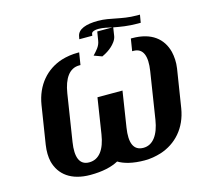

<svg xmlns="http://www.w3.org/2000/svg" viewBox="-121 -997 1203 1141"><g transform="rotate(-15 480.5 -426.5)"><path d="M87 -232C81 -193 82 -158 89 -128C111 -44 180 10 298 10C372 10 429 -3 471 -26C505 -5 559 10 632 10C668 10 700 4 733 -6C829 -37 902 -115 921 -233L958 -467C964 -506 961 -541 954 -571C932 -656 866 -711 747 -711H739L727 -636H735C795 -636 814 -583 800 -494L755 -206C741 -118 703 -64 644 -64C582 -64 563 -116 577 -206L611 -425H457L423 -206C409 -116 372 -64 310 -64C250 -64 231 -117 245 -206L290 -494C304 -583 341 -636 401 -636H409L421 -711H413C377 -711 344 -706 311 -696C215 -665 143 -586 124 -467ZM442 -786H522L524 -798C525 -807 538 -816 569 -816C596 -816 627 -808 651 -803H557L548 -748C543 -715 521 -694 499 -670L548 -652L552 -654C572 -663 594 -677 610 -692C624 -705 643 -726 647 -750L655 -802C697 -794 743 -786 802 -786H820L828 -834H810C760 -834 720 -842 684 -849C652 -855 619 -863 576 -863C505 -863 452 -846 445 -802Z"/></g></svg>

Font: Aerodynamic
Style: BdObl
Weight: 500
Designer: Google
Version: Version 2.000980; 2014